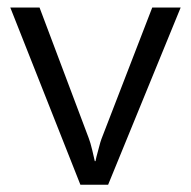

<svg xmlns="http://www.w3.org/2000/svg" viewBox="-20 -496 515 518"><path d="M7.8 -475.6H86.7L219.4 -123.3Q223.8 -112.1 228.9 -90.9Q234 -69.8 235.7 -61.3H237.7L240.1 -72.5Q243.5 -85.1 247.3 -99.5Q251 -113.9 253.8 -121.3L390.7 -475.6H467.4L271.7 2.4H196.9Z"/></svg>

Font: DavidDev Light
Style: Regular
Weight: 300
Designer: David.dev
Foundry: David.dev
Version: Version 1.001;FEAKit 1.0